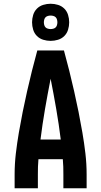

<svg xmlns="http://www.w3.org/2000/svg" viewBox="-20 -1004 540 1024"><path d="M58 0V-74Q58 -130 64.5 -185.5Q71 -241 80.5 -296.5Q90 -352 101 -407Q112 -462 124.5 -517Q137 -572 150.5 -626.5Q164 -681 179 -735H321Q336 -681 349.5 -626.5Q363 -572 375.5 -517Q388 -462 399 -407Q410 -352 419.5 -296.5Q429 -241 435.5 -185.5Q442 -130 442 -74V0H318V-74Q318 -94 317.5 -114.5Q317 -135 315 -155H185Q183 -135 182.5 -114.5Q182 -94 182 -74V0ZM196 -260H304Q294 -341 280 -422Q266 -503 250 -584Q234 -503 220 -422Q206 -341 196 -260ZM250 -786Q230 -786 210.5 -792Q191 -798 177 -812Q163 -826 157 -845.5Q151 -865 151 -885Q151 -905 157 -924.5Q163 -944 177 -958Q191 -972 210.5 -978Q230 -984 250 -984Q270 -984 289.5 -978Q309 -972 323 -958Q337 -944 343 -924.5Q349 -905 349 -885Q349 -865 343 -845.5Q337 -826 323 -812Q309 -798 289.5 -792Q270 -786 250 -786ZM250 -849Q257 -849 264.5 -851Q272 -853 277 -858Q282 -863 284 -870.5Q286 -878 286 -885Q286 -892 284 -899.5Q282 -907 277 -912Q272 -917 264.5 -919Q257 -921 250 -921Q243 -921 235.5 -919Q228 -917 223 -912Q218 -907 216 -899.5Q214 -892 214 -885Q214 -878 216 -870.5Q218 -863 223 -858Q228 -853 235.5 -851Q243 -849 250 -849Z"/></svg>

Font: Iosevka Curly Extrabold
Style: Regular
Weight: 800
Monospace: yes
Designer: Belleve Invis
Foundry: Belleve Invis
Version: Version 22.1.2; ttfautohint (v1.8.4)